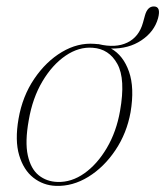

<svg xmlns="http://www.w3.org/2000/svg" viewBox="-20 -584 526 611"><path d="M280.5 -444.5Q286.5 -444 292 -443.5Q293 -443.5 294 -443.5Q348 -430.5 385.2 -448.5Q422.5 -466.5 435 -512L441.5 -535.5Q449.5 -563.5 469.5 -563.5Q493 -563.5 483 -526Q471 -483 430.2 -455.8Q389.5 -428.5 333.5 -429.5Q372.5 -407.5 390.5 -356Q408.5 -304.5 395.5 -227Q383.5 -160 347.2 -106Q311 -52 261 -21.2Q211 9.5 157.5 7.5Q117.5 6 86.2 -18.5Q55 -43 41 -90Q27 -137 39 -206Q51.5 -278 89 -333.2Q126.5 -388.5 177 -418.5Q227.5 -448.5 280.5 -444.5ZM163 -5Q207.5 -3.5 248.5 -32.5Q289.5 -61.5 320 -113.2Q350.5 -165 362 -231Q380 -332.5 353.5 -380.5Q327 -428.5 275 -432Q231 -435.5 188.8 -406.8Q146.5 -378 115 -325Q83.5 -272 71.5 -201.5Q59 -132.5 68.5 -89.5Q78 -46.5 103.2 -26.2Q128.5 -6 163 -5Z"/></svg>

Font: Fraunces 72pt Thin
Style: Italic
Weight: 100
Italic angle: -16°
Version: Version 1.000;[b76b70a41]